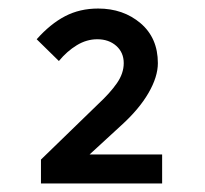

<svg xmlns="http://www.w3.org/2000/svg" viewBox="-20 -720 480 450"><path d="M76 -290V-346L210 -476Q238 -502 254 -525Q270 -548 270 -572Q270 -597 252.5 -612.5Q235 -628 208 -628Q183 -628 160 -614Q137 -600 118 -577L66 -628Q98 -664 132.5 -682Q167 -700 210 -700Q269 -700 309.5 -665.5Q350 -631 350 -572Q350 -540 328 -502Q306 -464 264 -426L190 -358H360V-290Z"/></svg>

Font: Radio Canada
Style: Regular
Weight: 400
Designer: Charles Daoud, Etienne Aubert Bonn, Alexandre Saumier Demers, Jacques Le Bailly
Foundry: Radio-Canada
Version: Version 2.104;gftools[0.9.28.dev5+ged2979d]